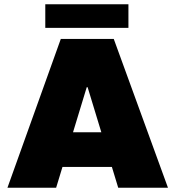

<svg xmlns="http://www.w3.org/2000/svg" viewBox="-20 -883 825 903"><path d="M15 0 266 -700H515L770 0H536L392 -473H388L244 0ZM243 -98V-261H539V-98ZM193 -752V-863H584V-752Z"/></svg>

Font: REM Medium Black
Style: Regular
Weight: 900
Version: Version 1.005;gftools[0.9.28]